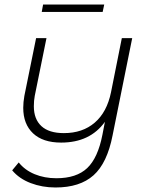

<svg xmlns="http://www.w3.org/2000/svg" viewBox="-20 -649 655 851"><path d="M566 -480 479 -49Q455 74 394.5 128Q334 182 226 182Q167 182 116 162.5Q65 143 34 106L63 71Q90 105 133.5 123Q177 141 230 141Q319 141 366.5 96Q414 51 434 -52L445 -109Q379 -17 251 -17Q170 -17 126.5 -58Q83 -99 83 -171Q83 -196 88 -224L140 -480H186L134 -224Q130 -203 130 -178Q130 -121 163.5 -90Q197 -59 263 -59Q346 -59 400 -105.5Q454 -152 472 -240L520 -480ZM171 -629H442L435 -596H165Z"/></svg>

Font: Montserrat Ace
Style: Light Italic
Weight: 300
Italic angle: -11.3°
Designer: Julieta Ulanovsky
Foundry: Julieta Ulanovsky
Version: Version 1